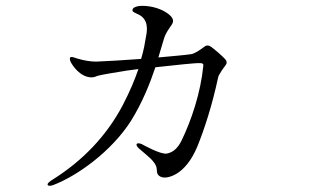

<svg xmlns="http://www.w3.org/2000/svg" viewBox="-20 -599 1040 645"><path d="M739 -397C728 -411 696 -437 690 -441C686 -444 683 -446 678 -446C673 -446 672 -446 665 -441C658 -436 638 -420 622 -417C611 -415 557 -410 512 -406C523 -442 530 -468 534 -478C544 -501 558 -515 560 -522C565 -534 556 -546 537 -558C500 -581 455 -581 443 -578C436 -576 425 -574 425 -564C426 -558 432 -557 444 -551C479 -535 475 -499 471 -479C467 -455 463 -430 454 -401H453C418 -398 313 -392 303 -392C283 -392 261 -396 241 -402C228 -406 222 -409 217 -407C213 -404 215 -397 217 -392C223 -379 249 -340 287 -339C299 -339 302 -343 311 -345C322 -348 362 -355 407 -362L445 -367C433 -332 417 -293 392 -245C338 -143 258 -58 151 8C142 15 139 18 140 22C142 26 148 26 158 23C240 -8 355 -91 420 -193C458 -254 484 -319 502 -373C566 -380 639 -388 652 -387C661 -387 664 -384 663 -378C654 -287 623 -195 590 -127C574 -94 555 -86 540 -83C518 -80 462 -112 456 -115C448 -118 442 -119 439 -115C437 -110 443 -104 446 -101C452 -95 489 -66 495 -56C502 -48 507 -39 507 -26C507 -14 513 -6 527 -3C542 0 602 -8 643 -107C667 -166 693 -246 713 -340C715 -348 730 -370 735 -376C738 -380 740 -383 741 -386C742 -389 741 -394 739 -397Z"/></svg>

Font: Shippori Mincho
Style: Regular
Weight: 400
Designer: Bonji Tadano  Ryoko NISHIZUKA  (kana & ideographs); Frank Grießhammer (Latin, Greek & Cyrillic); Wenlong ZHANG  (bopomof
Foundry: Adobe Systems Incorporated
Version: Version 1.003;PS 1.001;hotconv 16.6.54;makeotf.lib2.5.65590